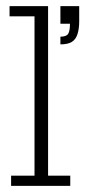

<svg xmlns="http://www.w3.org/2000/svg" viewBox="-20 -603 292 623"><path d="M16 0V-33H92V-550H11V-583H136V-33H208V0ZM176 -459V-484Q195 -484 201 -493Q207 -502 207 -526H176V-583H237V-534Q237 -510 231.5 -492.5Q226 -475 213 -467Q200 -459 176 -459Z"/></svg>

Font: Rokkitt SemiBold ExtraLight
Style: Regular
Weight: 250
Version: Version 3.103